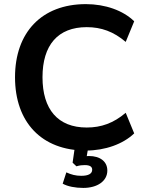

<svg xmlns="http://www.w3.org/2000/svg" viewBox="-20 -721 706 932"><path d="M397.1 9.8C490.2 9.8 577.5 -21.6 631.4 -73.5L590.2 -173.5C531.4 -123.5 471.6 -102 401 -102C260.8 -102 186.3 -190.2 186.3 -346.1C186.3 -502 260.8 -589.2 401 -589.2C471.6 -589.2 531.4 -567.6 590.2 -517.6L631.4 -617.6C577.5 -670.6 490.2 -701 397.1 -701C181.4 -701 52.9 -562.7 52.9 -346.1C52.9 -128.4 181.4 9.8 397.1 9.8ZM384.3 191.2C452.9 191.2 501 157.8 501 106.9C501 62.7 465.7 36.3 411.8 36.3C398 36.3 382.4 39.2 366.7 44.1L398 54.9L410.8 -19.6H345.1L332.4 68.6L351 86.3C367.6 81.4 378.4 80.4 391.2 80.4C416.7 80.4 427.5 88.2 427.5 102.9C427.5 122.5 408.8 132.4 374.5 132.4C347.1 132.4 325.5 126.5 302 115.7L284.3 170.6C308.8 184.3 346.1 191.2 384.3 191.2Z"/></svg>

Font: LL Pando Sans
Style: Bold
Weight: 700
Designer: Joshua Smith
Foundry: Joshua Smith
Version: Version 1.000;Glyphs 3.2.1 (3258)